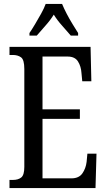

<svg xmlns="http://www.w3.org/2000/svg" viewBox="-20 -951 539 971"><path d="M28 0V-41H45Q72 -41 87.5 -53.5Q103 -66 103 -107V-602Q103 -649 86.5 -661Q70 -673 45 -673H28V-714H438L442 -540H396L392 -582Q390 -615 374.5 -640Q359 -665 322 -665H195V-398H384V-350H195V-49H341Q379 -49 396.5 -74Q414 -99 418 -132L422 -174H468L463 0ZM129 -784Q142 -803 157.5 -829Q173 -855 188 -882Q203 -909 211 -931H294Q303 -909 317 -882Q331 -855 347 -829Q363 -803 375 -784V-771H338Q317 -796 293.5 -822Q270 -848 252 -877Q234 -848 210.5 -822Q187 -796 166 -771H129Z"/></svg>

Font: Noto Serif ExtraCondensed
Style: Regular
Weight: 400
Width: 2
Designer: Monotype Design Team
Foundry: Monotype Imaging Inc.
Version: Version 2.015